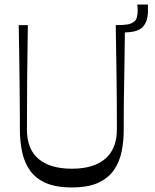

<svg xmlns="http://www.w3.org/2000/svg" viewBox="-20 -810 680 841"><path d="M295 11Q224 11 179.5 -9Q135 -29 110.5 -64.5Q86 -100 76.5 -146.5Q67 -193 67 -244Q67 -260 67 -293Q67 -326 66.5 -371Q66 -416 65.5 -470Q65 -524 64 -583Q63 -642 62 -700H102Q100 -586 99 -472Q98 -358 98 -244Q98 -200 110.5 -168Q123 -136 148 -114.5Q173 -93 210 -82Q247 -71 295 -71Q343 -71 379.5 -82Q416 -93 441 -114.5Q466 -136 479 -168Q492 -200 492 -244Q492 -358 490.5 -472Q489 -586 487 -700Q523 -700 539 -703Q555 -706 566 -714Q577 -722 580 -736Q583 -750 583 -762Q583 -767 583 -770.5Q583 -774 582.5 -778.5Q582 -783 581 -790H628Q628 -780 628 -771Q628 -762 628 -754Q626 -714 605 -691.5Q584 -669 527 -668Q526 -614 525.5 -559Q525 -504 524 -454Q523 -404 522.5 -361.5Q522 -319 522 -288Q522 -257 522 -243Q522 -193 513 -147.5Q504 -102 479.5 -66Q455 -30 410.5 -9.5Q366 11 295 11Z"/></svg>

Font: Ojuju
Style: Regular
Weight: 400
Designer: Chisaokwu Joboson, Mirko Velimirovic
Foundry: Udi Foundry
Version: Version 1.000